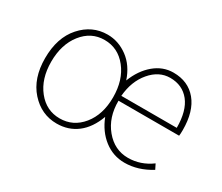

<svg xmlns="http://www.w3.org/2000/svg" viewBox="-99 -780 1197 1034"><g transform="rotate(30 500.0 -263.5)"><path d="M319.3 12.7Q223.6 12.7 156.7 -62Q89.8 -136.7 89.8 -261.7Q89.8 -389.6 156.7 -464.8Q223.6 -540 319.3 -540Q386.7 -540 444.3 -497.6Q502 -455.1 528.3 -376Q557.6 -451.2 610.4 -495.6Q663.1 -540 728.5 -540Q820.3 -540 873 -476.6Q925.8 -413.1 925.8 -296.9Q925.8 -273.4 923.8 -260.7H546.9Q545.9 -157.2 603 -88.4Q660.2 -19.5 744.1 -19.5Q822.3 -19.5 888.7 -68.4L904.3 -37.1Q824.2 12.7 741.2 12.7Q669.9 12.7 613.8 -30.8Q557.6 -74.2 528.3 -149.4Q499 -69.3 445.3 -28.3Q391.6 12.7 319.3 12.7ZM319.3 -19.5Q403.3 -19.5 458 -86.9Q512.7 -154.3 512.7 -261.7Q512.7 -369.1 458 -438Q403.3 -506.8 319.3 -506.8Q236.3 -506.8 182.1 -438Q127.9 -369.1 127.9 -261.7Q127.9 -155.3 182.1 -87.4Q236.3 -19.5 319.3 -19.5ZM546.9 -291H891.6Q891.6 -396.5 847.7 -451.7Q803.7 -506.8 727.5 -506.8Q658.2 -506.8 606.4 -445.8Q554.7 -384.8 546.9 -291Z"/></g></svg>

Font: Gen Shin Gothic Monospace ExtraLight
Style: Regular
Weight: 200
Designer: [Source Han Sans]
Ryoko NISHIZUKA  (kana & ideographs); Paul D. Hunt (Latin, Greek & Cyrillic); Wenlong ZHANG  (bopomofo
Version: Version 1.002.20150607